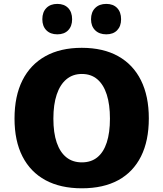

<svg xmlns="http://www.w3.org/2000/svg" viewBox="-20 -971 852 1001"><path d="M406.7 10.7Q295.4 10.7 217 -31.7Q138.7 -74.2 97.2 -155.3Q55.7 -236.3 55.7 -353Q55.7 -469.7 96.9 -552Q138.2 -634.3 216.6 -678Q294.9 -721.7 406.2 -721.7Q518.1 -721.7 596.2 -678Q674.3 -634.3 715.1 -552Q755.9 -469.7 755.9 -354Q755.9 -236.8 715.1 -155.5Q674.3 -74.2 596.7 -31.7Q519 10.7 406.7 10.7ZM406.7 -124.5Q455.1 -124.5 487.5 -150.9Q520 -177.2 536.6 -228.3Q553.2 -279.3 553.2 -352.5Q553.2 -425.8 536.6 -477.8Q520 -529.8 487.5 -557.6Q455.1 -585.4 406.7 -585.4Q359.4 -585.4 326.2 -557.6Q293 -529.8 275.6 -477.8Q258.3 -425.8 258.3 -352.5Q258.3 -278.8 275.6 -228Q293 -177.2 325.9 -150.9Q358.9 -124.5 406.7 -124.5ZM534.2 -792Q497.6 -792 476.1 -813.2Q454.6 -834.5 454.6 -870.6Q454.6 -907.7 476.1 -929.2Q497.6 -950.7 534.2 -950.7Q570.3 -950.7 590.8 -929.2Q611.3 -907.7 611.3 -870.6Q611.3 -834.5 590.8 -813.2Q570.3 -792 534.2 -792ZM278.8 -792Q242.7 -792 221.7 -813.2Q200.7 -834.5 200.7 -870.6Q200.7 -907.7 221.7 -929.2Q242.7 -950.7 278.8 -950.7Q314.9 -950.7 335.4 -929.2Q356 -907.7 356 -870.6Q356 -834.5 335.4 -813.2Q314.9 -792 278.8 -792Z"/></svg>

Font: Comme ExtraBold
Style: Regular
Weight: 800
Version: Version 1.000;gftools[0.9.27]